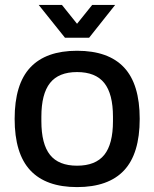

<svg xmlns="http://www.w3.org/2000/svg" viewBox="-20 -743 623 775"><path d="M136.2 -723.1H230L291 -647L352.1 -723.1H444.8L339.8 -590.8H242.2ZM291 12.2Q165.5 12.2 102.3 -55.4Q39.1 -123 39.1 -263.2Q39.1 -403.3 102.3 -470.7Q165.5 -538.1 291 -538.1Q417.5 -538.1 480.7 -470.7Q543.9 -403.3 543.9 -263.2Q543.9 -122.6 480.7 -55.2Q417.5 12.2 291 12.2ZM291 -74.2Q365.7 -74.2 400.9 -117.9Q436 -161.6 436 -253.9V-272Q436 -363.8 400.9 -408Q365.7 -452.1 291 -452.1Q216.8 -452.1 181.9 -408Q147 -363.8 147 -272V-253.9Q147 -161.6 181.9 -117.9Q216.8 -74.2 291 -74.2Z"/></svg>

Font: Archivo Medium
Style: Regular
Weight: 500
Designer: Hector Gatti
Foundry: Omnibus-Type
Version: Version 2.001